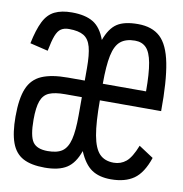

<svg xmlns="http://www.w3.org/2000/svg" viewBox="-75 -702 749 787"><g transform="rotate(10 300.0 -309.0)"><path d="M162 14Q105 14 71.5 -4Q38 -22 23 -63Q8 -104 8 -172Q8 -247 25.5 -289Q43 -331 83.5 -348.5Q124 -366 192 -366H262V-418Q262 -474 253.5 -505.5Q245 -537 223.5 -550Q202 -563 162 -563Q142 -563 129 -554.5Q116 -546 107.5 -524Q99 -502 91 -460L16 -478Q28 -536 45 -570Q62 -604 90.5 -618Q119 -632 162 -632Q218 -632 251 -612Q284 -592 302 -542Q320 -592 350 -612Q380 -632 437 -632Q496 -632 530 -600.5Q564 -569 578.5 -495Q593 -421 592 -297H337Q337 -205 346.5 -152.5Q356 -100 377.5 -77.5Q399 -55 437 -55Q466 -55 488 -73Q510 -91 530 -142L591 -102Q569 -37 532.5 -11.5Q496 14 437 14Q388 14 357 -7Q326 -28 304 -80Q286 -28 253 -7Q220 14 162 14ZM162 -55Q202 -55 223 -70Q244 -85 253 -121Q262 -157 262 -222V-297H192Q150 -297 126.5 -287Q103 -277 93 -250Q83 -223 83 -172Q83 -104 100 -79.5Q117 -55 162 -55ZM337 -366H517Q517 -441 509 -484Q501 -527 483.5 -545Q466 -563 437 -563Q399 -563 377 -545Q355 -527 346 -484Q337 -441 337 -366Z"/></g></svg>

Font: Victor Mono Thin
Style: Regular
Weight: 400
Monospace: yes
Version: Version 1.561;gftools[0.9.30]